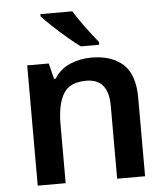

<svg xmlns="http://www.w3.org/2000/svg" viewBox="-54 -814 750 862"><g transform="rotate(-5 321.0 -383.0)"><path d="M160.2 -766.1V-755.9C170.9 -743.7 186.5 -728 207 -709C227.1 -689.9 248.5 -670.9 270.5 -652.3C292.5 -633.3 311.5 -618.2 328.1 -606H411.1V-619.1C381.3 -654.8 329.1 -723.1 304.2 -766.1ZM371.1 -551.8C336.9 -551.8 304.7 -545.4 274.4 -532.7C244.1 -519.5 220.2 -499 203.1 -471.2H195.8L178.2 -542H81.1V0H207V-265.1C207 -324.2 216.3 -370.1 235.4 -402.3C253.9 -434.1 288.6 -450.2 338.9 -450.2C405.8 -450.2 439 -409.7 439 -328.1V0H564.9V-353C564.9 -422.9 547.9 -473.6 513.7 -504.9C479 -536.1 431.6 -551.8 371.1 -551.8Z"/></g></svg>

Font: Noto Reveo Sans
Style: Regular
Weight: 600
Designer: Monotype Design Team
Foundry: Monotype Imaging Inc.
Version: Version 2.007